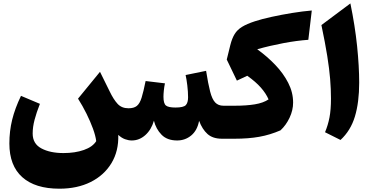

<svg xmlns="http://www.w3.org/2000/svg" viewBox="-20 -823 2215 1139"><path d="M681.6 -22.9Q684.6 73.2 641.1 145Q597.7 216.8 518.1 256.6Q438.5 296.4 332.5 296.4Q188.5 296.4 112.1 228Q35.6 159.7 35.6 28.3Q35.6 -45.4 52.2 -112.8Q68.8 -180.2 104.5 -254.4L216.8 -207Q196.3 -155.3 185.1 -112.5Q173.8 -69.8 173.8 -30.8Q173.8 29.8 225.6 57.4Q277.3 85 356.4 85Q425.3 85 477.5 66.7Q529.8 48.3 550.8 14.2Q546.9 -17.6 531.5 -59.8Q516.1 -102.1 493.2 -148.4Q470.2 -194.8 442.9 -237.8L573.2 -397L630.4 -281.2Q653.8 -232.4 678 -206.5Q702.1 -180.7 742.2 -180.7Q774.4 -180.7 791.7 -194.6Q809.1 -208.5 820.1 -243.7Q831.1 -278.8 843.8 -342.3L958.5 -328.6Q954.1 -307.6 951.9 -286.1Q949.7 -264.6 949.7 -249Q949.7 -209 964.4 -197Q979 -185.1 1021 -185.1Q1068.8 -185.1 1082.3 -199.5Q1095.7 -213.9 1095.7 -245.6Q1095.7 -278.8 1091.1 -316.9Q1086.4 -355 1081.1 -377.9L1202.6 -402.8Q1214.8 -325.2 1226.6 -279.8Q1238.3 -234.4 1256.6 -215.1Q1274.9 -195.8 1305.7 -195.8H1317.9V0H1296.9Q1242.2 0 1210.9 -28.1Q1179.7 -56.2 1161.1 -106.4Q1150.4 -49.3 1114.5 -19.5Q1078.6 10.3 1030.8 10.3Q971.7 10.3 938.5 -23.7Q905.3 -57.6 893.1 -106.9Q877.9 -53.7 842.3 -21.7Q806.6 10.3 761.7 10.3Q742.2 10.3 721.4 2.7Q700.7 -4.9 681.6 -22.9Z M1829.6 -760.7 1809.1 -586.9Q1740.2 -582 1661.1 -567.1Q1582 -552.2 1505.9 -530.8Q1564.9 -488.3 1613 -438Q1661.1 -387.7 1689.9 -331.3Q1718.8 -274.9 1718.8 -214.4Q1718.8 -168.9 1697.8 -124.5Q1676.8 -80.1 1644 -49.8Q1582 -22.9 1518.1 -11.5Q1454.1 0 1371.6 0H1317.9Q1307.1 0 1301.8 -8.1Q1296.4 -16.1 1296.4 -38.6V-157.2Q1296.4 -179.7 1301.8 -187.7Q1307.1 -195.8 1317.9 -195.8H1372.1Q1441.9 -195.8 1491.9 -204.1Q1542 -212.4 1573.2 -233.4Q1558.1 -268.6 1527.6 -303.2Q1497.1 -337.9 1446.8 -373.5L1385.3 -344.7L1325.2 -469.7L1346.2 -555.2Q1356.4 -595.7 1372.1 -621.1Q1387.7 -646.5 1416 -663.8Q1444.3 -681.2 1492.2 -696.8Q1532.2 -710 1591.1 -722.9Q1649.9 -735.8 1713.4 -746.1Q1776.9 -756.3 1829.6 -760.7Z M2058.6 -802.7Q2085.9 -670.4 2098.4 -549.8Q2110.8 -429.2 2110.8 -333Q2110.8 -215.8 2085.4 -131.8Q2060.1 -47.9 2000 7.3L1908.2 -38.6Q1925.8 -80.6 1934.6 -126.2Q1943.4 -171.9 1943.4 -238.3Q1943.4 -294.4 1938.5 -354.2Q1933.6 -414.1 1921.4 -490.7Q1909.2 -567.4 1886.7 -674.3Z"/></svg>

Font: Pinar ExtraBold
Style: Regular
Weight: 800
Designer: Amin Abedi
Version: Version 3.000